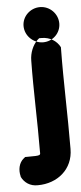

<svg xmlns="http://www.w3.org/2000/svg" viewBox="-74 -639 331 782"><g transform="rotate(-5 92.0 -248.0)"><path d="M-18 71V73C-6 97 17 114 49 113C128 113 194 61 194 -23C195 -161 189 -297 191 -433V-439C177 -466 149 -483 116 -483H106L98 -476C80 -458 66 -428 66 -394C64 -273 70 -144 69 -26C69 -7 76 -6 16 -6H7L1 -1C-19 15 -25 44 -18 71ZM47 -538C47 -577 80 -609 120 -609C160 -609 193 -576 193 -536C193 -497 161 -465 121 -465C82 -465 47 -497 47 -538Z"/></g></svg>

Font: Snowfall
Style: Blk
Weight: 900
Designer: Jasper
Foundry: Cannot Into Space Fonts
Version: Version 0.9